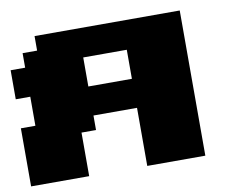

<svg xmlns="http://www.w3.org/2000/svg" viewBox="-71 -719 1017 814"><g transform="rotate(-10 437.5 -312.5)"><path d="M500 0H750V-625H125V-562.5H62.5V-500H0V-375H62.5V-250H0V0H250V-187.5H312.5V-250H500ZM500 -375H312.5V-500H500Z"/></g></svg>

Font: Faithful 32x
Style: Bold
Weight: 400
Foundry: Faithful Resource Pack
Version: Version 1.0; January 27, 2023